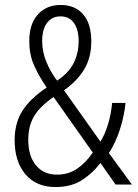

<svg xmlns="http://www.w3.org/2000/svg" viewBox="-20 -744 557 774"><path d="M225 -724Q282 -724 315 -686.5Q348 -649 348 -577Q348 -512 319.5 -464.5Q291 -417 238 -380L385 -173Q403 -202 415.5 -243Q428 -284 432 -329H486Q481 -277 463.5 -222.5Q446 -168 419 -127L512 0H446L385 -87Q352 -44 309 -17Q266 10 204 10Q126 10 82.5 -41.5Q39 -93 39 -179Q39 -248 70.5 -297.5Q102 -347 168 -391Q135 -440 116.5 -482.5Q98 -525 98 -579Q98 -647 132.5 -685.5Q167 -724 225 -724ZM224 -678Q189 -678 169.5 -651.5Q150 -625 150 -579Q150 -536 166.5 -495.5Q183 -455 210 -419Q256 -449 276.5 -489Q297 -529 297 -578Q297 -625 278 -651.5Q259 -678 224 -678ZM196 -353Q142 -316 118 -276.5Q94 -237 94 -180Q94 -115 125 -77.5Q156 -40 209 -40Q256 -40 291 -64Q326 -88 354 -129Z"/></svg>

Font: Noto Sans Gujarati UI Condensed Light
Style: Regular
Weight: 300
Width: 3
Designer: Jelle Bosma - Monotype Design Team, Universal Thirst
Foundry: Monotype Imaging Inc.
Version: Version 2.106; ttfautohint (v1.8.4.7-5d5b)